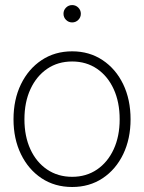

<svg xmlns="http://www.w3.org/2000/svg" viewBox="-20 -727 567 756"><path d="M264.2 9.3Q195.8 9.3 143.8 -25.1Q91.8 -59.6 62.5 -119.9Q33.2 -180.2 33.2 -257.3Q33.2 -335 62.5 -395.3Q91.8 -455.6 143.8 -490.2Q195.8 -524.9 264.2 -524.9Q332 -524.9 384 -490.2Q436 -455.6 465.1 -395.3Q494.1 -335 494.1 -257.3Q494.1 -180.2 465.1 -119.9Q436 -59.6 384 -25.1Q332 9.3 264.2 9.3ZM264.2 -30.8Q319.8 -30.8 362.1 -59.6Q404.3 -88.4 427.7 -139.4Q451.2 -190.4 451.2 -257.3Q451.2 -324.7 427.7 -376Q404.3 -427.2 362.1 -456.1Q319.8 -484.9 264.2 -484.9Q208 -484.9 165.8 -456.1Q123.5 -427.2 99.9 -376Q76.2 -324.7 76.2 -257.3Q76.2 -190.4 99.6 -139.4Q123 -88.4 165.5 -59.6Q208 -30.8 264.2 -30.8ZM264.2 -638.7Q250 -638.7 240 -648.7Q230 -658.7 230 -672.9Q230 -687 240 -697Q250 -707 264.2 -707Q278.3 -707 288.3 -697Q298.3 -687 298.3 -672.9Q298.3 -658.7 288.3 -648.7Q278.3 -638.7 264.2 -638.7Z"/></svg>

Font: Inter Display ExtraLight
Style: Regular
Weight: 200
Designer: Rasmus Andersson
Foundry: rsms
Version: Version 4.000;git-a52131595